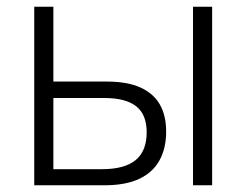

<svg xmlns="http://www.w3.org/2000/svg" viewBox="-20 -552 734 572"><path d="M82 0V-532H139V-309H298Q359 -309 398 -291.5Q437 -274 456 -241Q475 -208 475 -160Q475 -110 455 -74Q435 -38 394.5 -19Q354 0 290 0ZM284 -48Q351 -48 384 -75Q417 -102 417 -158Q417 -211 385.5 -235.5Q354 -260 291 -260H139V-48ZM555 0V-532H612V0Z"/></svg>

Font: Noto Sans Display Light
Style: Regular
Weight: 300
Designer: Monotype Design Team
Foundry: Monotype Imaging Inc.
Version: Version 2.003